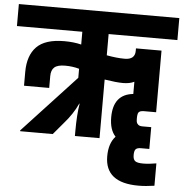

<svg xmlns="http://www.w3.org/2000/svg" viewBox="-99 -728 973 1018"><g transform="rotate(5 387.0 -219.0)"><path d="M814 -554H448V-441Q501 -431 544 -431Q599 -431 599 -478V-491H735V-163H669Q641 -163 638 -144Q636 -136 636 -123Q636 -110 637.5 -102.5Q639 -95 646.5 -88.5Q654 -82 669 -82H716V34H671Q652 34 644 42Q636 50 636 73.5Q636 97 647.5 105.5Q659 114 690 114Q721 114 760 107V226Q714 233 675 233Q497 233 497 92Q497 23 532 -15Q500 -49 500 -116Q500 -238 606 -249V-314Q582 -302 546.5 -302Q511 -302 448 -312V0H317V-26Q317 -113 327 -173H325Q299 -116 253 -64L199 0H26L25 -4L308 -309V-357Q273 -367 233 -367Q193 -367 176 -352Q159 -337 159 -305V-242H25V-315Q25 -403 70.5 -449.5Q116 -496 218 -496Q268 -496 308 -486V-554H-40V-671H814Z"/></g></svg>

Font: Khand
Style: Bold
Weight: 700
Designer: Devanagari: Sanchit Sawaria, Jyotish Sonowal; Latin: Satya Rajpurohit
Foundry: Indian Type Foundry
Version: Version 1.101;PS 1.0;hotconv 1.0.78;makeotf.lib2.5.61930; tt